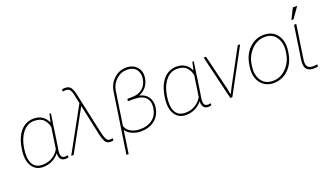

<svg xmlns="http://www.w3.org/2000/svg" viewBox="-79 -1347 3721 2156"><g transform="rotate(-20 1781.0 -269.5)"><path d="M220.7 -16.1Q286.6 -16.1 337.9 -47.4Q389.2 -78.6 418 -130.4L455.1 -379.4Q444.3 -435.5 407.7 -473.6Q371.1 -511.7 293 -511.7Q214.8 -511.7 159.2 -442.4Q103.5 -373 87.4 -264.6L85.9 -254.4Q68.8 -141.1 102.3 -78.6Q135.7 -16.1 220.7 -16.1ZM487.3 -15.6Q500 -15.6 519.5 -20.5L521.5 3.4Q505.9 10.3 484.9 10.3Q407.2 10.3 412.1 -83.5Q378.9 -40.5 329.1 -15.1Q279.3 10.3 217.3 10.3Q127.9 10.3 84.2 -61.8Q40.5 -133.8 58.6 -254.4L60.1 -264.6Q79.6 -395 142.6 -466.6Q205.6 -538.1 300.3 -538.1Q360.4 -538.1 402.1 -509.3Q443.8 -480.5 464.4 -431.2L486.8 -527.8H503.9L479.5 -366.7L480 -363.8L447.8 -148.4L446.3 -144L441.9 -114.7Q433.6 -58.1 445.8 -36.9Q458 -15.6 487.3 -15.6Z M1022 2.9Q978.5 2.9 960.2 -32.7Q941.9 -68.4 930.2 -123L854.5 -477.5L853 -484.9H850.1L583.5 0H554.7L843.8 -525.4L825.2 -611.3Q816.9 -663.1 800.5 -689Q784.2 -714.8 746.6 -714.8Q730 -714.8 712.9 -711.4L711.9 -736.3Q725.1 -741.2 750 -741.2Q801.3 -741.2 822 -704.8Q842.8 -668.5 852.1 -615.2L956.5 -135.7Q967.3 -82.5 982.7 -53Q998 -23.4 1022.5 -23.4Q1046.9 -23.4 1059.6 -26.9L1060.5 -2Q1045.9 2.9 1022 2.9Z M1417 -386.2Q1499 -386.2 1546.9 -427Q1594.7 -467.8 1605.5 -537.1Q1616.2 -606.4 1580.6 -650.6Q1544.9 -694.8 1471.7 -694.8Q1398.4 -694.8 1342.3 -643.1Q1286.1 -591.3 1274.9 -514.6L1215.3 -118.2Q1227.1 -70.8 1274.9 -43.5Q1322.8 -16.1 1388.2 -16.1Q1477.1 -16.1 1534.7 -61.3Q1592.3 -106.4 1604.5 -188.5Q1616.7 -270.5 1572.5 -314.7Q1528.3 -358.9 1432.1 -358.9H1362.3L1365.7 -380.4L1366.2 -382.8L1366.7 -386.2ZM1632.3 -538.6Q1623.5 -481.4 1590.3 -438.5Q1557.1 -395.5 1503.9 -375.5Q1575.2 -358.9 1608.2 -308.1Q1641.1 -257.3 1631.3 -188Q1616.7 -91.3 1550.3 -40.5Q1483.9 10.3 1384.3 10.3Q1333 10.3 1282.5 -11.5Q1231.9 -33.2 1208.5 -73.2L1167.5 201.7H1141.1L1192.4 -141.1Q1192.4 -150.9 1193.8 -155.3L1194.8 -155.8L1248.5 -514.6Q1262.2 -606.9 1325.9 -664.1Q1389.6 -721.2 1470.7 -721.2Q1551.8 -721.2 1597.9 -669.7Q1644 -618.2 1632.3 -538.6Z M1928.2 -16.1Q1994.1 -16.1 2045.4 -47.4Q2096.7 -78.6 2125.5 -130.4L2162.6 -379.4Q2151.9 -435.5 2115.2 -473.6Q2078.6 -511.7 2000.5 -511.7Q1922.4 -511.7 1866.7 -442.4Q1811 -373 1794.9 -264.6L1793.5 -254.4Q1776.4 -141.1 1809.8 -78.6Q1843.3 -16.1 1928.2 -16.1ZM2194.8 -15.6Q2207.5 -15.6 2227.1 -20.5L2229 3.4Q2213.4 10.3 2192.4 10.3Q2114.7 10.3 2119.6 -83.5Q2086.4 -40.5 2036.6 -15.1Q1986.8 10.3 1924.8 10.3Q1835.4 10.3 1791.7 -61.8Q1748 -133.8 1766.1 -254.4L1767.6 -264.6Q1787.1 -395 1850.1 -466.6Q1913.1 -538.1 2007.8 -538.1Q2067.9 -538.1 2109.6 -509.3Q2151.4 -480.5 2171.9 -431.2L2194.3 -527.8H2211.4L2187 -366.7L2187.5 -363.8L2155.3 -148.4L2153.8 -144L2149.4 -114.7Q2141.1 -58.1 2153.3 -36.9Q2165.5 -15.6 2194.8 -15.6Z M2458.5 -111.8 2472.7 -40.5 2475.6 -40 2511.7 -111.8 2736.8 -528.3H2765.1L2480.5 -0.5L2481 0H2455.6L2329.6 -528.3H2357.9Z M3133.3 -85.9Q3201.2 -155.8 3216.3 -253.9L3219.2 -274.4Q3234.4 -375 3189 -443.4Q3144 -511.7 3052.2 -511.7Q2960.4 -511.7 2892.1 -440.9Q2823.7 -370.1 2809.6 -274.4L2806.6 -253.9Q2791.5 -150.9 2836.4 -83.5Q2881.3 -16.1 2973.1 -16.1Q3064.9 -16.1 3133.3 -85.9ZM3245.6 -274.4 3242.7 -253.9Q3224.1 -132.8 3149.9 -61.5Q3075.7 9.8 2975.1 10.3Q2873.5 9.8 2817.9 -64.5Q2762.2 -138.7 2780.3 -253.9L2783.2 -274.4Q2801.3 -395.5 2875.5 -466.8Q2949.7 -538.1 3051.3 -538.1Q3152.8 -538.1 3207.5 -463.9Q3262.2 -389.6 3245.6 -274.4Z M3449.7 -16.1Q3470.7 -16.1 3502.4 -20.5L3503.4 3.9Q3480 10.3 3447.3 10.3Q3388.2 9.8 3363.3 -24.4Q3338.4 -58.6 3350.6 -136.2L3409.2 -527.8H3436L3377.4 -136.2Q3366.2 -67.9 3385.7 -42Q3405.3 -16.1 3449.7 -16.1ZM3463.4 -715.3H3515.1L3424.8 -586.9H3398.9Z"/></g></svg>

Font: Roboto-ThinItalic
Style: Italic
Weight: 250
Italic angle: -12°
Designer: Google
Version: Version 1.100141; 2013; ttfautohint (v0.94.14-c901) -l 8 -r 